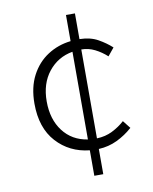

<svg xmlns="http://www.w3.org/2000/svg" viewBox="-79 -713 639 802"><g transform="rotate(-10 241.0 -312.0)"><path d="M256 29V-79Q171 -88 116.5 -148Q62 -208 62 -311Q62 -380 88 -429.5Q114 -479 158 -507.5Q202 -536 256 -542V-653H294V-544Q340 -543 372 -525Q404 -507 428 -485L401 -452Q378 -473 351 -486.5Q324 -500 294 -500V-123Q330 -124 360 -139Q390 -154 413 -175L439 -142Q409 -115 372.5 -97.5Q336 -80 294 -78V29ZM114 -311Q114 -235 152 -185Q190 -135 256 -125V-497Q193 -486 153.5 -436.5Q114 -387 114 -311Z"/></g></svg>

Font: Assistant Light
Style: Regular
Weight: 300
Designer: Hebrew By Ben Nathan, Latin by Paul Hunt
Version: Version 3.000